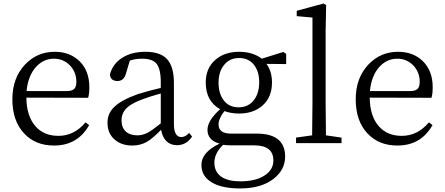

<svg xmlns="http://www.w3.org/2000/svg" viewBox="-20 -808 2515 1084"><path d="M285.2 13.7Q179.7 13.7 116.2 -54.7Q49.8 -125 49.8 -248Q49.8 -367.2 121.1 -443.4Q189.5 -515.6 289.1 -515.6Q375 -515.6 429.7 -461.9Q484.4 -407.2 484.4 -316.4Q484.4 -276.4 477.5 -255.9L128.9 -256.8Q129.9 -152.3 180.7 -94.7Q228.5 -41 309.6 -41Q399.4 -41 462.9 -117.2L483.4 -101.6Q418 13.7 285.2 13.7ZM129.9 -293.9H358.4Q388.7 -293.9 401.4 -308.6Q411.1 -320.3 411.1 -346.7Q411.1 -399.4 376 -437.5Q338.9 -476.6 284.2 -476.6Q226.6 -476.6 184.6 -431.6Q138.7 -381.8 129.9 -293.9Z M727.5 13.7Q666 13.7 627.9 -19.5Q586.9 -54.7 586.9 -115.2Q586.9 -167 623 -202.1Q662.1 -242.2 757.8 -276.4Q834 -299.8 887.7 -311.5V-342.8Q887.7 -420.9 862.3 -450.2Q838.9 -476.6 781.2 -476.6Q744.1 -476.6 712.9 -465.8L691.4 -393.6Q679.7 -350.6 643.6 -350.6Q603.5 -350.6 600.6 -387.7Q616.2 -447.3 669.4 -481.4Q722.7 -515.6 800.8 -515.6Q883.8 -515.6 921.9 -475.6Q961.9 -433.6 961.9 -339.8V-108.4Q961.9 -34.2 1003.9 -34.2Q1026.4 -34.2 1047.9 -57.6L1064.5 -37.1Q1032.2 11.7 979.5 11.7Q942.4 11.7 919.4 -11.2Q896.5 -34.2 889.6 -75.2Q841.8 -26.4 810.5 -7.8Q772.5 13.7 727.5 13.7ZM755.9 -43.9Q785.2 -43.9 813.5 -58.6Q838.9 -72.3 887.7 -111.3V-280.3Q820.3 -261.7 778.3 -245.1Q712.9 -220.7 686.5 -188.5Q666 -163.1 666 -128.9Q666 -86.9 691.4 -64.5Q714.8 -43.9 755.9 -43.9Z M1335.9 255.9Q1227.5 255.9 1170.9 218.8Q1117.2 184.6 1117.2 123Q1117.2 51.8 1219.7 2.9Q1151.4 -15.6 1151.4 -75.2Q1151.4 -127 1222.7 -191.4Q1141.6 -237.3 1141.6 -341.8Q1141.6 -422.9 1195.3 -469.7Q1247.1 -515.6 1330.1 -515.6Q1407.2 -515.6 1458 -476.6L1579.1 -514.6L1595.7 -503.9V-446.3L1484.4 -447.3Q1515.6 -405.3 1515.6 -341.8Q1515.6 -259.8 1462.9 -212.9Q1412.1 -167 1329.1 -167Q1285.2 -167 1247.1 -180.7Q1213.9 -138.7 1213.9 -105.5Q1213.9 -53.7 1285.2 -53.7H1428.7Q1589.8 -53.7 1589.8 76.2Q1589.8 149.4 1526.4 200.2Q1456.1 255.9 1335.9 255.9ZM1336.9 215.8Q1424.8 215.8 1475.6 181.6Q1523.4 149.4 1523.4 98.6Q1523.4 12.7 1416 12.7H1291Q1262.7 12.7 1239.3 9.8Q1190.4 57.6 1190.4 110.4Q1190.4 163.1 1230.5 190.4Q1268.6 215.8 1336.9 215.8ZM1327.1 -202.1Q1380.9 -202.1 1412.1 -241.2Q1443.4 -280.3 1443.4 -343.8Q1443.4 -405.3 1413.1 -442.9Q1382.8 -480.5 1330.1 -480.5Q1277.3 -480.5 1245.6 -441.9Q1213.9 -403.3 1213.9 -340.8Q1213.9 -278.3 1244.1 -240.2Q1274.4 -202.1 1327.1 -202.1Z M1651.4 0V-31.2L1742.2 -43.9Q1744.1 -159.2 1744.1 -222.7V-709L1655.3 -716.8V-747.1L1806.6 -788.1L1821.3 -779.3L1818.4 -628.9V-222.7Q1818.4 -159.2 1820.3 -43.9L1908.2 -31.2V0Z M2223.6 13.7Q2118.2 13.7 2054.7 -54.7Q1988.3 -125 1988.3 -248Q1988.3 -367.2 2059.6 -443.4Q2127.9 -515.6 2227.5 -515.6Q2313.5 -515.6 2368.2 -461.9Q2422.9 -407.2 2422.9 -316.4Q2422.9 -276.4 2416 -255.9L2067.4 -256.8Q2068.4 -152.3 2119.1 -94.7Q2167 -41 2248 -41Q2337.9 -41 2401.4 -117.2L2421.9 -101.6Q2356.4 13.7 2223.6 13.7ZM2068.4 -293.9H2296.9Q2327.1 -293.9 2339.8 -308.6Q2349.6 -320.3 2349.6 -346.7Q2349.6 -399.4 2314.5 -437.5Q2277.3 -476.6 2222.7 -476.6Q2165 -476.6 2123 -431.6Q2077.1 -381.8 2068.4 -293.9Z"/></svg>

Font: Bpmf GenYo Min R
Style: R
Weight: 400
Foundry: But Ko
Version: Version 1.320